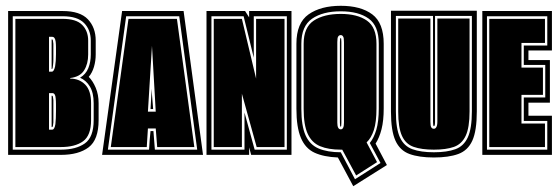

<svg xmlns="http://www.w3.org/2000/svg" viewBox="-20 -534 1931 662"><path d="M8 0V-496H196Q256 -496 283 -467.5Q310 -439 310 -394V-346Q310 -324 304 -303.5Q298 -283 286 -269Q300 -255 310 -231.5Q320 -208 320 -178V-120Q320 -52 285.5 -26Q251 0 190 0ZM24 -18H190Q242 -18 272.5 -39.5Q303 -61 303 -120V-178Q303 -214 290 -235.5Q277 -257 256 -266Q276 -278 284.5 -299Q293 -320 293 -346V-394Q293 -431 270 -454.5Q247 -478 196 -478H24ZM33 -27V-469H196Q243 -469 263.5 -448Q284 -427 284 -394V-346Q284 -314 270 -291.5Q256 -269 222 -265V-263Q253 -263 273.5 -242.5Q294 -222 294 -178V-120Q294 -67 266.5 -47Q239 -27 190 -27ZM149 -287H159Q166 -287 170 -305Q173 -322 173 -347Q173 -360 173 -370.5Q173 -381 172 -390Q170 -407 160 -407H149ZM158 -296V-398H160Q163 -398 164 -383V-347Q164 -337 164 -328Q164 -319 163 -311Q162 -296 159 -296ZM149 -87H160Q168 -87 171 -106Q172 -115 172.5 -126.5Q173 -138 173 -151Q173 -164 173 -175Q173 -186 172 -195Q171 -213 160 -213H149ZM158 -96V-204H160Q163 -204 164 -189V-112Q163 -96 160 -96Z M332 0 401 -496H613L680 0ZM352 -18H494L496 -50Q497 -58 497.5 -66.5Q498 -75 499 -82H509L514 -18H660L598 -478H415ZM362 -27 423 -469H590L650 -27H522L517 -91H490L486 -27ZM490 -149H517L504 -376ZM499 -158 503 -228Q503 -223 504 -208Q505 -193 506.5 -178Q508 -163 508 -158Z M692 0V-496H825L839 -474V-496H985V0H846L839 -26V0ZM709 -18H823V-146L858 -18H969V-478H855V-335L820 -478H709ZM717 -27V-469H814L863 -263V-469H961V-27H865L814 -211V-27Z M1198 108 1145 9Q1096 7 1064.5 -7.5Q1033 -22 1017.5 -58.5Q1002 -95 1002 -159V-383Q1002 -455 1044 -484.5Q1086 -514 1155 -514Q1224 -514 1263.5 -484.5Q1303 -455 1303 -383V-160Q1303 -118 1295.5 -88.5Q1288 -59 1275 -39L1314 35ZM1204 84 1292 28 1255 -41Q1269 -58 1277.5 -86.5Q1286 -115 1286 -160V-383Q1286 -445 1251 -470Q1216 -495 1155 -495Q1093 -495 1056 -469.5Q1019 -444 1019 -383V-159Q1019 -100 1033.5 -67.5Q1048 -35 1078.5 -22Q1109 -9 1155 -9ZM1208 71 1160 -18H1155Q1112 -18 1083.5 -30Q1055 -42 1041 -72.5Q1027 -103 1027 -159V-383Q1027 -440 1062 -463Q1097 -486 1155 -486Q1212 -486 1245 -463Q1278 -440 1278 -383V-160Q1278 -113 1269 -85.5Q1260 -58 1244 -43L1280 25ZM1155 -88Q1166 -88 1166 -111V-389Q1166 -404 1163 -408Q1160 -413 1155 -413Q1149 -413 1146 -408Q1143 -404 1143 -389V-111Q1143 -88 1155 -88ZM1155 -97Q1152 -97 1152 -111V-389Q1152 -403 1155 -403Q1157 -403 1157 -389V-111Q1157 -97 1155 -97Z M1476 9Q1425 9 1392 -3Q1359 -15 1343.5 -49Q1328 -83 1328 -149V-497H1624V-150Q1624 -83 1608.5 -49Q1593 -15 1560 -3Q1527 9 1476 9ZM1476 -9Q1521 -9 1550 -19.5Q1579 -30 1593 -60.5Q1607 -91 1607 -150V-479H1480V-114Q1480 -99 1476 -99Q1473 -99 1473 -114V-479H1345V-149Q1345 -90 1359 -60Q1373 -30 1402 -19.5Q1431 -9 1476 -9ZM1476 -18Q1434 -18 1406.5 -27.5Q1379 -37 1366 -65.5Q1353 -94 1353 -149V-470H1464V-114Q1464 -100 1467 -95Q1470 -90 1476 -90Q1481 -90 1484 -95Q1488 -101 1488 -114V-470H1599V-150Q1599 -94 1585.5 -65.5Q1572 -37 1545 -27.5Q1518 -18 1476 -18Z M1643 0V-496H1883V-360H1802V-327H1876V-180H1802V-135H1883V0ZM1659 -18H1867V-117H1786V-198H1860V-310H1786V-377H1867V-478H1659ZM1667 -27V-469H1859V-386H1778V-301H1852V-207H1778V-108H1859V-27Z"/></svg>

Font: Alumni Sans Collegiate One SC
Style: Regular
Weight: 400
Designer: Robert E. Leuschke
Foundry: Robert E. Leuschke
Version: Version 1.100